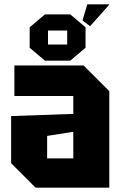

<svg xmlns="http://www.w3.org/2000/svg" viewBox="-20 -860 562 880"><path d="M31 -112V-328L316 -338V-420H46V-560H363L481 -442V0H143ZM196 -237V-134H316V-256ZM116 -641V-735L186 -794H302L372 -735V-641L302 -582H186ZM200 -656H288V-720H200ZM393 -740 358 -766 380 -840H482Z"/></svg>

Font: Tektur SemiCondensed
Style: Bold
Weight: 700
Width: 4
Designer: Adam Jagosz
Foundry: Adam Jagosz
Version: Version 1.005;gftools[0.9.30]